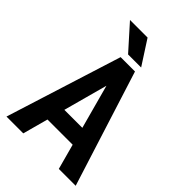

<svg xmlns="http://www.w3.org/2000/svg" viewBox="-260 -1007 1112 1112"><g transform="rotate(45 296.0 -450.5)"><path d="M313.5 -598.6 150.9 0H13.2L237.3 -710.9H323.2ZM441.9 0 279.3 -598.6 268.1 -710.9H355L580.1 0ZM446.3 -264.6V-155.8H120.1V-264.6ZM267.6 -901.4 363.8 -752.4H256.8L123.5 -901.4Z"/></g></svg>

Font: Roboto Condensed SemiBold
Style: Regular
Weight: 600
Designer: Christian Robertson
Foundry: Google
Version: Version 3.008; 2023